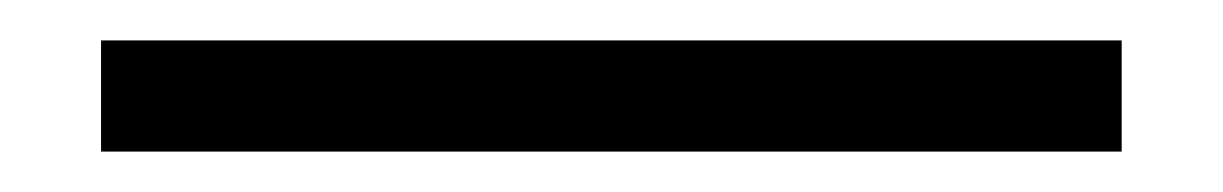

<svg xmlns="http://www.w3.org/2000/svg" viewBox="-20 7 605 95"><path d="M535 82H30V27H535Z"/></svg>

Font: Hind Kochi Light
Style: Regular
Weight: 300
Designer: Dhruvi Tolia
Foundry: Indian Type Foundry
Version: Version 0.702;PS 1.0;hotconv 1.0.81;makeotf.lib2.5.63406